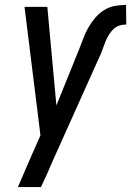

<svg xmlns="http://www.w3.org/2000/svg" viewBox="-20 -548 540 783"><path d="M53 215Q68 179 83.5 144Q99 109 114 74L145 4L80 -520H173L210 -118L303 -348Q312 -370 320 -392Q328 -414 340 -435Q352 -456 368 -475Q384 -494 405 -507Q426 -520 449 -524Q472 -528 494 -528L495 -448Q484 -448 472.5 -445.5Q461 -443 451.5 -436.5Q442 -430 434.5 -420.5Q427 -411 421 -401Q415 -391 411 -380.5Q407 -370 403 -359.5Q399 -349 395 -338Q391 -327 386 -317L196 106Q184 134 172 161Q160 188 147 215Z"/></svg>

Font: Iosevka Medium Oblique
Style: Regular
Weight: 500
Italic angle: -9°
Monospace: yes
Designer: Belleve Invis
Foundry: Belleve Invis
Version: Version 32.5.0; ttfautohint (v1.8.4)